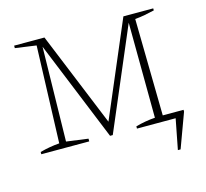

<svg xmlns="http://www.w3.org/2000/svg" viewBox="-92 -582 880 820"><g transform="rotate(-15 348.0 -172.0)"><path d="M597 134 623 0H452V-10Q495 -22 538 -25L535 -446L345 0H333L153 -442L145 -25L241 -12V0H29V-10Q73 -22 115 -25L130 -454L37 -467V-478H171L342 -60L520 -478H652V-469Q630 -464 609.5 -460Q589 -456 566 -454L573 -26H665V-18L609 134Z"/></g></svg>

Font: Piazzolla Thin
Style: Regular
Weight: 100
Designer: Juan Pablo del Peral
Foundry: Huerta Tipografica
Version: Version 1.330